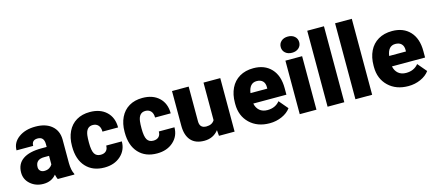

<svg xmlns="http://www.w3.org/2000/svg" viewBox="-54 -1285 4155 1831"><g transform="rotate(-15 2023.5 -370.0)"><path d="M343.8 0Q335 -16.1 328.1 -47.4Q282.7 9.8 201.2 9.8Q126.5 9.8 74.2 -35.4Q22 -80.6 22 -148.9Q22 -234.9 85.4 -278.8Q148.9 -322.8 270 -322.8H320.8V-350.6Q320.8 -423.3 257.8 -423.3Q199.2 -423.3 199.2 -365.7H34.7Q34.7 -442.4 99.9 -490.2Q165 -538.1 266.1 -538.1Q367.2 -538.1 425.8 -488.8Q484.4 -439.5 485.8 -353.5V-119.6Q486.8 -46.9 508.3 -8.3V0ZM240.7 -107.4Q271.5 -107.4 291.7 -120.6Q312 -133.8 320.8 -150.4V-234.9H272.9Q187 -234.9 187 -157.7Q187 -135.3 202.1 -121.3Q217.3 -107.4 240.7 -107.4Z M800.3 -117.2Q835 -117.2 854 -136Q873 -154.8 872.6 -188.5H1026.9Q1026.9 -101.6 964.6 -45.9Q902.3 9.8 804.2 9.8Q689 9.8 622.6 -62.5Q556.2 -134.8 556.2 -262.7V-269.5Q556.2 -349.6 585.7 -410.9Q615.2 -472.2 670.9 -505.1Q726.6 -538.1 802.7 -538.1Q905.8 -538.1 966.3 -481Q1026.9 -423.8 1026.9 -326.2H872.6Q872.6 -367.2 852.5 -389.2Q832.5 -411.1 798.8 -411.1Q734.9 -411.1 724.1 -329.6Q720.7 -303.7 720.7 -258.3Q720.7 -178.7 739.7 -147.9Q758.8 -117.2 800.3 -117.2Z M1319.8 -117.2Q1354.5 -117.2 1373.5 -136Q1392.6 -154.8 1392.1 -188.5H1546.4Q1546.4 -101.6 1484.1 -45.9Q1421.9 9.8 1323.7 9.8Q1208.5 9.8 1142.1 -62.5Q1075.7 -134.8 1075.7 -262.7V-269.5Q1075.7 -349.6 1105.2 -410.9Q1134.8 -472.2 1190.4 -505.1Q1246.1 -538.1 1322.3 -538.1Q1425.3 -538.1 1485.8 -481Q1546.4 -423.8 1546.4 -326.2H1392.1Q1392.1 -367.2 1372.1 -389.2Q1352.1 -411.1 1318.4 -411.1Q1254.4 -411.1 1243.7 -329.6Q1240.2 -303.7 1240.2 -258.3Q1240.2 -178.7 1259.3 -147.9Q1278.3 -117.2 1319.8 -117.2Z M1930.7 -57.1Q1878.4 9.8 1789.6 9.8Q1702.6 9.8 1658 -40.8Q1613.3 -91.3 1613.3 -186V-528.3H1777.8V-185.1Q1777.8 -117.2 1843.8 -117.2Q1900.4 -117.2 1924.3 -157.7V-528.3H2089.8V0H1935.5Z M2435.5 9.8Q2314 9.8 2238.8 -62.7Q2163.6 -135.3 2163.6 -251.5V-265.1Q2163.6 -346.2 2193.6 -408.2Q2223.6 -470.2 2281.2 -504.2Q2338.9 -538.1 2418 -538.1Q2529.3 -538.1 2593.8 -469Q2658.2 -399.9 2658.2 -276.4V-212.4H2331.1Q2339.8 -168 2369.6 -142.6Q2399.4 -117.2 2446.8 -117.2Q2524.9 -117.2 2568.8 -171.9L2644 -83Q2613.3 -40.5 2556.9 -15.4Q2500.5 9.8 2435.5 9.8ZM2417 -411.1Q2344.7 -411.1 2331.1 -315.4H2497.1V-328.1Q2498 -367.7 2477.1 -389.4Q2456.1 -411.1 2417 -411.1Z M2897.9 0H2732.9V-528.3H2897.9ZM2723.1 -664.6Q2723.1 -699.7 2748.5 -722.2Q2773.9 -744.6 2814.5 -744.6Q2855 -744.6 2880.4 -722.2Q2905.8 -699.7 2905.8 -664.6Q2905.8 -629.4 2880.4 -606.9Q2855 -584.5 2814.5 -584.5Q2773.9 -584.5 2748.5 -606.9Q2723.1 -629.4 2723.1 -664.6Z M3172.9 0H3007.8V-750H3172.9Z M3447.8 0H3282.7V-750H3447.8Z M3804.7 9.8Q3683.1 9.8 3607.9 -62.7Q3532.7 -135.3 3532.7 -251.5V-265.1Q3532.7 -346.2 3562.7 -408.2Q3592.8 -470.2 3650.4 -504.2Q3708 -538.1 3787.1 -538.1Q3898.4 -538.1 3962.9 -469Q4027.3 -399.9 4027.3 -276.4V-212.4H3700.2Q3709 -168 3738.8 -142.6Q3768.6 -117.2 3815.9 -117.2Q3894 -117.2 3938 -171.9L4013.2 -83Q3982.4 -40.5 3926 -15.4Q3869.6 9.8 3804.7 9.8ZM3786.1 -411.1Q3713.9 -411.1 3700.2 -315.4H3866.2V-328.1Q3867.2 -367.7 3846.2 -389.4Q3825.2 -411.1 3786.1 -411.1Z"/></g></svg>

Font: Vazir Black FD
Style: Black-FD
Weight: 900
Designer: Saber Rastikerdar
Foundry: Saber Rastikerdar
Version: Version 30.0.0